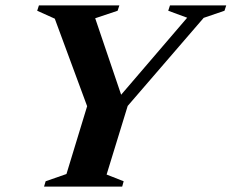

<svg xmlns="http://www.w3.org/2000/svg" viewBox="-20 -695 862 715"><path d="M677 -629 606.5 -655 613 -675H822.5L816 -655L738.5 -628.5L455.5 -300.5L377 -45L440.5 -20L435 0H144L150 -20L227.5 -47L304.5 -299.5L184 -625.5L118.5 -655L125 -675H424.5L418 -655L334.5 -627L438.5 -320.5H412.5Z"/></svg>

Font: Newsreader 24pt
Style: Bold Italic
Weight: 700
Italic angle: -17°
Designer: Hugues Gentile
Foundry: Production Type
Version: Version 1.003